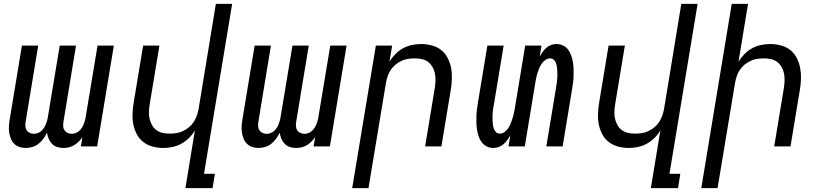

<svg xmlns="http://www.w3.org/2000/svg" viewBox="-20 -755 4240 990"><path d="M112 8Q95 8 79.5 2.5Q64 -3 53 -14Q42 -25 36 -40Q30 -55 27.5 -71.5Q25 -88 26 -105Q27 -122 30 -139L93 -520H177L112 -126Q110 -114 111 -102.5Q112 -91 118 -82.5Q124 -74 134 -69.5Q144 -65 155 -65Q165 -65 175.5 -69Q186 -73 193.5 -80Q201 -87 207 -96Q213 -105 216.5 -114.5Q220 -124 223 -134Q226 -144 227 -153L288 -520H372L307 -126Q305 -114 306 -102.5Q307 -91 313 -82.5Q319 -74 329 -69.5Q339 -65 350 -65Q360 -65 370.5 -69Q381 -73 388.5 -80Q396 -87 402 -96Q408 -105 411.5 -114.5Q415 -124 418 -134Q421 -144 422 -153L483 -520H567L481 0H397L405 -48Q397 -36 386 -25Q375 -14 362.5 -6.5Q350 1 335.5 4.5Q321 8 307 8Q290 8 274.5 3Q259 -2 248 -13.5Q237 -25 231 -39.5Q225 -54 222 -71Q215 -55 204 -40Q193 -25 178.5 -13.5Q164 -2 146.5 3Q129 8 112 8Z M936 215 985 -83Q973 -62 955 -44Q937 -26 915 -14Q893 -2 869 3Q845 8 822 8Q793 8 766 0.5Q739 -7 718 -23.5Q697 -40 684.5 -64.5Q672 -89 667 -116Q662 -143 663.5 -172Q665 -201 670 -230L718 -520H802L752 -218Q749 -199 748 -180Q747 -161 751 -143.5Q755 -126 763.5 -110.5Q772 -95 786 -84.5Q800 -74 818 -70Q836 -66 855 -66Q872 -66 889 -68.5Q906 -71 923 -79Q940 -87 954.5 -99Q969 -111 979 -126.5Q989 -142 995 -159Q1001 -176 1004 -193L1093 -735H1177L1032 141H1088L1076 215Z M1312 8Q1295 8 1279.5 2.5Q1264 -3 1253 -14Q1242 -25 1236 -40Q1230 -55 1227.5 -71.5Q1225 -88 1226 -105Q1227 -122 1230 -139L1293 -520H1377L1312 -126Q1310 -114 1311 -102.5Q1312 -91 1318 -82.5Q1324 -74 1334 -69.5Q1344 -65 1355 -65Q1365 -65 1375.5 -69Q1386 -73 1393.5 -80Q1401 -87 1407 -96Q1413 -105 1416.5 -114.5Q1420 -124 1423 -134Q1426 -144 1427 -153L1488 -520H1572L1507 -126Q1505 -114 1506 -102.5Q1507 -91 1513 -82.5Q1519 -74 1529 -69.5Q1539 -65 1550 -65Q1560 -65 1570.5 -69Q1581 -73 1588.5 -80Q1596 -87 1602 -96Q1608 -105 1611.5 -114.5Q1615 -124 1618 -134Q1621 -144 1622 -153L1683 -520H1767L1681 0H1597L1605 -48Q1597 -36 1586 -25Q1575 -14 1562.5 -6.5Q1550 1 1535.5 4.5Q1521 8 1507 8Q1490 8 1474.5 3Q1459 -2 1448 -13.5Q1437 -25 1431 -39.5Q1425 -54 1422 -71Q1415 -55 1404 -40Q1393 -25 1378.5 -13.5Q1364 -2 1346.5 3Q1329 8 1312 8Z M1796 215 1918 -520H2002L1988 -437Q2001 -458 2018.5 -476Q2036 -494 2058 -506Q2080 -518 2104 -523Q2128 -528 2151 -528Q2180 -528 2207.5 -520.5Q2235 -513 2255.5 -496.5Q2276 -480 2288.5 -455.5Q2301 -431 2306 -404Q2311 -377 2310 -348Q2309 -319 2304 -290L2256 0H2172L2222 -302Q2225 -321 2225.5 -340Q2226 -359 2222.5 -376.5Q2219 -394 2210 -409.5Q2201 -425 2187.5 -435.5Q2174 -446 2156 -450Q2138 -454 2119 -454Q2102 -454 2084.5 -451.5Q2067 -449 2050 -441Q2033 -433 2018.5 -421Q2004 -409 1994 -393.5Q1984 -378 1978.5 -361Q1973 -344 1970 -327L1880 215Z M2525 8Q2506 8 2490.5 0.5Q2475 -7 2464.5 -20.5Q2454 -34 2448.5 -50.5Q2443 -67 2440 -84.5Q2437 -102 2436.5 -120Q2436 -138 2436.5 -156.5Q2437 -175 2439.5 -193Q2442 -211 2445 -230L2493 -520H2577L2527 -218Q2525 -207 2523 -196Q2521 -185 2520.5 -174Q2520 -163 2519.5 -152Q2519 -141 2520 -130.5Q2521 -120 2522 -109.5Q2523 -99 2527 -89.5Q2531 -80 2538.5 -73Q2546 -66 2557 -66Q2570 -66 2581 -74Q2592 -82 2600 -93.5Q2608 -105 2613 -117.5Q2618 -130 2622 -142.5Q2626 -155 2629 -167.5Q2632 -180 2634 -193L2688 -520H2772L2763 -464Q2770 -476 2778 -487.5Q2786 -499 2797 -508.5Q2808 -518 2821.5 -523Q2835 -528 2848 -528Q2867 -528 2883 -520.5Q2899 -513 2909 -499.5Q2919 -486 2925 -469.5Q2931 -453 2934 -435.5Q2937 -418 2937.5 -400Q2938 -382 2937.5 -363.5Q2937 -345 2934.5 -327Q2932 -309 2929 -290L2881 0H2797L2847 -302Q2849 -313 2850.5 -324Q2852 -335 2853 -346Q2854 -357 2854 -368Q2854 -379 2853.5 -389.5Q2853 -400 2851.5 -410.5Q2850 -421 2846.5 -430.5Q2843 -440 2835.5 -447Q2828 -454 2817 -454Q2804 -454 2792.5 -446Q2781 -438 2773 -426.5Q2765 -415 2760 -402.5Q2755 -390 2751 -377.5Q2747 -365 2744.5 -352.5Q2742 -340 2740 -327L2686 0H2602L2611 -56Q2604 -44 2595.5 -32.5Q2587 -21 2576 -11.5Q2565 -2 2551.5 3Q2538 8 2525 8Z M3336 215 3385 -83Q3373 -62 3355 -44Q3337 -26 3315 -14Q3293 -2 3269 3Q3245 8 3222 8Q3193 8 3166 0.5Q3139 -7 3118 -23.5Q3097 -40 3084.5 -64.5Q3072 -89 3067 -116Q3062 -143 3063.5 -172Q3065 -201 3070 -230L3118 -520H3202L3152 -218Q3149 -199 3148 -180Q3147 -161 3151 -143.5Q3155 -126 3163.5 -110.5Q3172 -95 3186 -84.5Q3200 -74 3218 -70Q3236 -66 3255 -66Q3272 -66 3289 -68.5Q3306 -71 3323 -79Q3340 -87 3354.5 -99Q3369 -111 3379 -126.5Q3389 -142 3395 -159Q3401 -176 3404 -193L3493 -735H3577L3432 141H3488L3476 215Z M3596 215 3753 -735H3837L3788 -437Q3801 -458 3818.5 -476Q3836 -494 3858 -506Q3880 -518 3904 -523Q3928 -528 3951 -528Q3980 -528 4007.5 -520.5Q4035 -513 4055.5 -496.5Q4076 -480 4088.5 -455.5Q4101 -431 4106 -404Q4111 -377 4110 -348Q4109 -319 4104 -290L4056 0H3972L4022 -302Q4025 -321 4025.5 -340Q4026 -359 4022.5 -376.5Q4019 -394 4010 -409.5Q4001 -425 3987.5 -435.5Q3974 -446 3956 -450Q3938 -454 3919 -454Q3902 -454 3884.5 -451.5Q3867 -449 3850 -441Q3833 -433 3818.5 -421Q3804 -409 3794 -393.5Q3784 -378 3778.5 -361Q3773 -344 3770 -327L3680 215Z"/></svg>

Font: Iosevka Extended Oblique
Style: Regular
Weight: 400
Width: 7
Italic angle: -9°
Monospace: yes
Designer: Belleve Invis
Foundry: Belleve Invis
Version: Version 32.0.1; ttfautohint (v1.8.4)